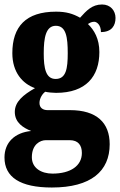

<svg xmlns="http://www.w3.org/2000/svg" viewBox="-32 -602 535 856"><path d="M199 234C374 234 457 161 457 41C457 -55 399 -111 280 -111H180C161 -111 144 -120 144 -143C144 -165 159 -186 170 -193C180 -190 206 -188 218 -188C352 -188 411 -262 411 -370C411 -429 388 -468 360 -495C367 -499 375 -505 388 -505C399 -505 418 -492 418 -459C467 -459 483 -489 483 -522C483 -554 461 -582 423 -582C378 -582 353 -554 325 -523C293 -541 263 -550 218 -550C83 -550 23 -483 23 -365C23 -280 68 -229 124 -209C71 -179 34 -148 34 -103C34 -55 72 -32 107 -18C34 -11 -12 33 -12 100C-12 188 58 234 199 234ZM216 -250C172 -250 163 -298 163 -364C163 -433 172 -487 217 -487C263 -487 270 -435 270 -365C270 -297 263 -250 216 -250ZM202 172C153 172 110 148 110 99C110 41 148 23 172 23H279C317 23 333 46 333 80C333 137 283 172 202 172Z"/></svg>

Font: Noto Serif Georgian ExtraCondensed Black
Style: Regular
Weight: 900
Width: 2
Designer: Monotype Design Team, Akaki Razmadze
Foundry: Google LLC
Version: Version 2.003